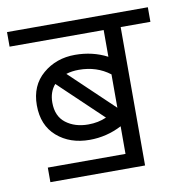

<svg xmlns="http://www.w3.org/2000/svg" viewBox="-87 -516 591 623"><g transform="rotate(-10 208.0 -204.0)"><path d="M342 -408V48H30V0H286V-91Q236 -65 180 -65Q115 -65 72.5 -102Q30 -139 30 -205Q30 -270 74 -307.5Q118 -345 180 -345Q238 -345 286 -320V-408H-24V-456H440V-408ZM142 -289 286 -152V-262Q243 -295 184 -295Q161 -295 142 -289ZM184 -115Q217 -115 244 -127L101 -263Q81 -240 81 -205Q81 -160 110.5 -137.5Q140 -115 184 -115Z"/></g></svg>

Font: Cambay Devanagari
Style: Regular
Weight: 400
Designer: Pooja Saxena
Foundry: Pooja Saxena
Version: Version 1.180;PS 001.180;hotconv 1.0.70;makeotf.lib2.5.58329